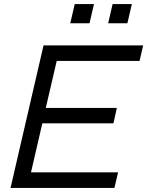

<svg xmlns="http://www.w3.org/2000/svg" viewBox="-20 -928 727 948"><path d="M422 -813H327L349 -908H444ZM609 -813H514L536 -908H631ZM545 0H32L195 -704H687L669 -627H260L206 -395H557L540 -319H189L133 -77H563Z"/></svg>

Font: CBA Beacon Sans
Style: Italic
Weight: 400
Italic angle: -13°
Designer: Wei Huang
Foundry: Wei Huang
Version: Version 1.002